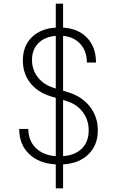

<svg xmlns="http://www.w3.org/2000/svg" viewBox="-20 -890 640 1050"><path d="M285 140V9Q193 4 139 -48Q85 -100 85 -185H135Q135 -121 175.5 -81Q216 -41 285 -36V-355L258 -363Q186 -385 145.5 -436.5Q105 -488 105 -559Q105 -638 153.5 -686Q202 -734 285 -739V-870H325V-739Q408 -734 456.5 -683Q505 -632 505 -548H455Q455 -610 420 -649Q385 -688 325 -694V-394L354 -385Q429 -362 472 -306.5Q515 -251 515 -177Q515 -96 463.5 -46Q412 4 325 9V140ZM285 -406V-694Q225 -689 190 -654Q155 -619 155 -563Q155 -509 186 -468.5Q217 -428 270 -411ZM325 -36Q391 -41 428 -78Q465 -115 465 -177Q465 -235 432 -278Q399 -321 342 -338L325 -343Z"/></svg>

Font: Pitagon Sans Mono Thin
Style: Regular
Weight: 100
Monospace: yes
Designer: Travis Tran
Foundry: Pitagon
Version: Version 1.001; ttfautohint (v1.8.4.7-5d5b);gftools[0.9.26]